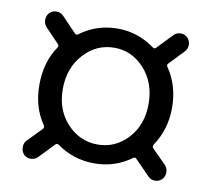

<svg xmlns="http://www.w3.org/2000/svg" viewBox="-60 -671 669 607"><g transform="rotate(10 274.5 -367.5)"><path d="M96.7 -139.6Q87.9 -130.9 74.7 -130.9Q61.5 -130.9 52.7 -139.6Q43.9 -149.4 43.9 -163.1Q43.9 -176.8 52.7 -185.5L96.7 -230.5Q101.6 -236.3 97.7 -242.2Q61.5 -293.9 61.5 -366.2Q61.5 -439.5 97.7 -492.2Q101.6 -498 96.7 -502.9L52.7 -548.8Q43.9 -558.6 43.9 -571.3Q43.9 -585 52.7 -594.7Q62.5 -603.5 75.2 -603.5Q87.9 -603.5 96.7 -594.7L144.5 -544.9Q149.4 -540 155.3 -544.9Q208 -584 275.4 -584Q339.8 -584 393.6 -544.9Q399.4 -540 404.3 -544.9L452.1 -594.7Q460.9 -603.5 474.1 -603.5Q487.3 -603.5 496.1 -594.2Q504.9 -585 504.9 -571.8Q504.9 -558.6 496.1 -549.8L451.2 -502.9Q446.3 -498 450.2 -492.2Q487.3 -438.5 487.3 -366.2Q487.3 -297.9 450.2 -242.2Q446.3 -236.3 451.2 -230.5L496.1 -185.5Q504.9 -175.8 504.9 -162.6Q504.9 -149.4 496.1 -140.1Q487.3 -130.9 473.6 -130.9Q460.9 -130.9 452.1 -139.6L404.3 -188.5Q399.4 -194.3 393.6 -189.5Q340.8 -151.4 275.4 -151.4Q208 -151.4 155.3 -189.5Q148.4 -194.3 143.6 -188.5ZM275.4 -211.9Q332 -211.9 372.1 -255.4Q412.1 -298.8 412.1 -366.2Q412.1 -433.6 372.1 -478Q332 -522.5 275.4 -522.5Q217.8 -522.5 177.2 -478Q136.7 -433.6 136.7 -366.2Q136.7 -298.8 177.2 -255.4Q217.8 -211.9 275.4 -211.9Z"/></g></svg>

Font: Gen Jyuu Gothic Normal
Style: Regular
Weight: 300
Designer: [Source Han Sans]
Ryoko NISHIZUKA  (kana & ideographs); Paul D. Hunt (Latin, Greek & Cyrillic); Wenlong ZHANG  (bopomofo
Version: Version 1.002.20150607